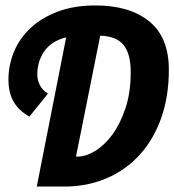

<svg xmlns="http://www.w3.org/2000/svg" viewBox="-20 -685 640 705"><path d="M115 0 223 -548Q168 -534 142.5 -496.5Q117 -459 117 -413Q117 -366 156 -341L88 -257Q51 -277 31 -310Q11 -343 11 -393Q11 -445 31 -494Q51 -543 91 -581Q131 -619 191 -642Q251 -665 331 -665Q456 -665 528 -606.5Q600 -548 600 -429Q600 -330 571.5 -250.5Q543 -171 492 -115.5Q441 -60 370.5 -30Q300 0 216 0ZM259 -110H265Q295 -110 329 -130.5Q363 -151 392 -190Q421 -229 440.5 -287Q460 -345 460 -420Q460 -487 434 -519.5Q408 -552 348 -554Z"/></svg>

Font: Source Code Pro
Style: Bold Italic
Weight: 700
Italic angle: -11°
Monospace: yes
Designer: Paul D. Hunt, Teo Tuominen
Foundry: Adobe Systems Incorporated
Version: Version 1.050;PS 1.000;hotconv 16.6.51;makeotf.lib2.5.65220